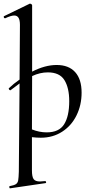

<svg xmlns="http://www.w3.org/2000/svg" viewBox="-39 -745 497 1040"><path d="M134 -2V178Q134 212 143 225Q152 238 178 238Q184 238 204 236Q209 235 210.5 240.5Q212 246 207 247L16 275Q13 276 11.5 270Q10 264 14 263Q37 259 47 252.5Q57 246 59.5 232Q62 218 63 185L67 -293Q58 -287 19 -257L17 -256Q13 -256 10 -260.5Q7 -265 9 -267Q35 -292 67 -314L69 -610Q69 -636 61.5 -648.5Q54 -661 38 -661Q21 -661 -11 -646H-12Q-17 -646 -18.5 -651.5Q-20 -657 -16 -658L122 -725H124Q128 -725 131.5 -722Q135 -719 135 -717V-357Q205 -393 268 -393Q333 -393 368 -354.5Q403 -316 403 -243Q403 -176 375.5 -120Q348 -64 297.5 -31.5Q247 1 182 1Q161 1 134 -2ZM135 -333 134 -44Q174 -28 214 -28Q281 -28 308.5 -72Q336 -116 336 -197Q336 -269 310 -311Q284 -353 220 -353Q178 -353 135 -333Z"/></svg>

Font: Cormorant Upright Medium
Style: Regular
Weight: 500
Designer: Christian Thalmann (Catharsis Fonts)
Foundry: Catharsis Fonts
Version: Version 3.302